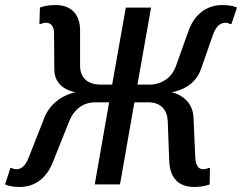

<svg xmlns="http://www.w3.org/2000/svg" viewBox="-20 -730 958 760"><path d="M578 -700H478L424 -395H379C324 -395 297 -425 297 -470V-610C297 -670 265 -710 200 -710C160 -710 138 -700 138 -700L136 -635H141C141 -635 152 -640 162 -640C182 -640 195 -625 194 -595L195 -455C195 -375 279 -365 279 -365C279 -365 190 -350 156 -265L93 -105C81 -75 65 -60 45 -60C35 -60 26 -65 26 -65H21L0 0C0 0 18 10 58 10C123 10 167 -30 190 -90L254 -250C272 -295 307 -325 357 -325H412L355 0H455L512 -325H567C617 -325 642 -295 644 -250L650 -90C653 -30 683 10 748 10C788 10 810 0 810 0L811 -65H806C806 -65 795 -60 785 -60C765 -60 755 -75 753 -105L746 -265C742 -350 659 -365 659 -365C659 -365 747 -375 775 -455L824 -595C835 -625 852 -640 872 -640C882 -640 891 -635 891 -635H896L918 -700C918 -700 900 -710 860 -710C795 -710 749 -670 727 -610L677 -470C661 -425 624 -395 569 -395H524Z"/></svg>

Font: Scada
Style: Italic
Weight: 400
Designer: Jovanny Lemonad
Foundry: Jovanny Lemonad
Version: Version 3.005